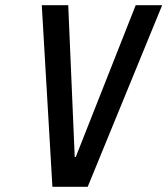

<svg xmlns="http://www.w3.org/2000/svg" viewBox="-20 -720 645 740"><path d="M182 0 141 -700H243L268 -115H272L503 -700H605L318 0Z"/></svg>

Font: Cuprum Medium
Style: Italic
Weight: 500
Italic angle: -10°
Version: Version 3.000